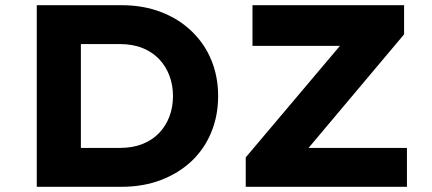

<svg xmlns="http://www.w3.org/2000/svg" viewBox="-20 -720 1664 740"><path d="M121.7 0V-700H447.2Q532.5 -700 601.1 -673.4Q669.8 -646.9 719.2 -599.1Q768.7 -551.4 794.7 -487.9Q820.7 -424.4 820.7 -350Q820.7 -275.1 794.7 -211.1Q768.7 -147.1 719.5 -100.1Q670.2 -53.1 601.4 -26.6Q532.5 0 447.2 0ZM291.7 -116 269.2 -149.9H442.2Q491.7 -149.9 529.9 -165.3Q568.1 -180.8 593.7 -207.8Q619.3 -234.9 633 -271Q646.7 -307.1 646.7 -350Q646.7 -391.9 633 -428.3Q619.3 -464.7 593.5 -492Q567.6 -519.2 529.7 -534.7Q491.7 -550.1 442.2 -550.1H266.2L291.7 -582ZM927.1 0V-113.4L1349.1 -613L1418.4 -543.3H953.1V-700H1537.4V-587.6L1116.3 -87L1047.1 -149.8H1548.4V0Z"/></svg>

Font: Lexend Exa
Style: Regular
Weight: 400
Designer: Bonnie Shaver-Troup, Thomas Jockin
Foundry: Lexend
Version: Version 1.007